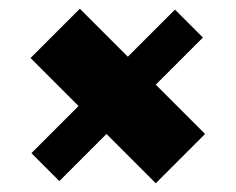

<svg xmlns="http://www.w3.org/2000/svg" viewBox="-20 -600 540 440"><path d="M224 -293 116 -185 52 -249 160 -357 50 -467 163 -580 273 -470 381 -578 445 -514 337 -406 450 -293 337 -180Z"/></svg>

Font: Otomanopee
Style: Regular
Weight: 400
Designer: Das Ende der Wildnis
Foundry: Gutenberg Labo
Version: Version 3.000